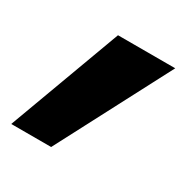

<svg xmlns="http://www.w3.org/2000/svg" viewBox="-88 -847 454 468"><g transform="rotate(30 139.0 -612.5)"><path d="M112.3 -454.1H0L117.2 -771.5H278.3Z"/></g></svg>

Font: Lesson One Extra
Style: Regular
Weight: 800
Designer: But Ko, Victor Gaultney, Annie Olsen, Julie Remington, Don Collingsworth, Eric Hays, Becca Hirsbrunner
Version: Version 1.100